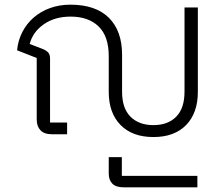

<svg xmlns="http://www.w3.org/2000/svg" viewBox="-20 -574 948 821"><path d="M636 12Q546 12 495.5 -39.5Q445 -91 445 -181V-334Q445 -419 401.5 -461Q358 -503 282 -503Q214 -503 167 -470Q120 -437 107 -386L164 -364Q180 -357 187 -348.5Q194 -340 194 -323V-50H267V0H201Q169 0 153 -17Q137 -34 137 -63V-326L53 -359Q57 -401 75.5 -437Q94 -473 124 -499Q154 -525 194 -539.5Q234 -554 281 -554Q389 -554 445.5 -498Q502 -442 502 -340V-182Q502 -111 538 -75Q574 -39 636 -39Q698 -39 733.5 -75Q769 -111 769 -182V-542H826V-181Q826 -91 776 -39.5Q726 12 636 12ZM509 227Q476 227 460.5 211.5Q445 196 445 168V98H501V178H824V227Z"/></svg>

Font: IBM Plex Sans Thai Light
Style: Regular
Weight: 300
Designer: Mike Abbink, Paul van der Laan, Pieter van Rosmalen, Ben Mitchell, Mark Frömberg
Foundry: Bold Monday
Version: Version 1.2